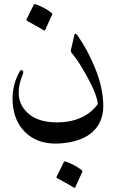

<svg xmlns="http://www.w3.org/2000/svg" viewBox="-20 -633 613 934"><path d="M357.4 -460Q404.3 -394.5 442.4 -302Q480.5 -209.5 482.4 -122.6Q483.4 -76.2 466.8 -41Q424.3 50.3 282.7 64Q180.7 73.7 117.4 23.2Q54.2 -27.3 43.2 -116.9Q32.2 -206.5 75.2 -284.7Q81.1 -295.4 88.9 -290.5Q96.7 -285.6 90.8 -271.5Q47.9 -167.5 97.4 -102.3Q147 -37.1 259.3 -37.6Q390.1 -39.1 455.1 -125.5Q456.1 -127.4 455.1 -133.8Q447.8 -180.7 404.5 -259Q361.3 -337.4 331.5 -372.1Q322.8 -381.8 324.7 -388.7L341.8 -463.4Q344.7 -477.1 357.4 -460ZM144.5 -610.4Q146.5 -614.3 152.3 -612.3Q194.3 -598.6 230.5 -570.8Q235.4 -566.9 233.9 -562L199.2 -486.3Q197.3 -481.9 189 -487.8Q180.7 -493.7 111.3 -531.7Q106.9 -534.2 108.4 -537.6ZM291 154.8Q293 150.9 298.8 152.8Q340.8 166.5 377 194.3Q381.8 198.2 380.4 203.1L345.7 278.8Q343.8 283.2 335.4 277.3Q327.1 271.5 257.8 233.4Q253.4 231 254.9 227.5Z"/></svg>

Font: Amiri
Style: Slanted
Weight: 400
Italic angle: 9°
Designer: Khaled Hosny
Version: Version 000.107